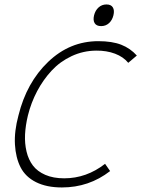

<svg xmlns="http://www.w3.org/2000/svg" viewBox="-20 -823 628 853"><path d="M446.8 -95.2 469.2 -63Q375.5 9.8 254.9 9.8Q187 9.8 140.1 -13.7Q93.3 -37.1 71.5 -79.6Q49.8 -122.1 46.4 -180.9Q43 -239.7 62 -310.1Q98.1 -456.5 194.1 -548.3Q290 -640.1 417 -640.1Q478 -640.1 518.6 -624.3Q559.1 -608.4 587.9 -576.2L549.8 -543.9Q528.3 -570.3 491 -584.5Q453.6 -598.6 407.2 -598.1Q349.6 -597.7 298.3 -573.7Q247.1 -549.8 209.5 -509.3Q171.9 -468.8 145 -418Q118.2 -367.2 104 -310.1Q93.3 -265.6 91.3 -225.6Q89.4 -185.5 97.9 -149.7Q106.4 -113.8 126.2 -87.6Q146 -61.5 181.4 -46.1Q216.8 -30.8 265.1 -30.8Q364.3 -30.8 446.8 -95.2ZM418 -790Q432.6 -803.2 453.1 -803.2Q473.6 -803.2 481.4 -790Q489.3 -776.9 483.9 -754.9Q478.5 -732.9 464.1 -720Q449.7 -707 429.2 -707Q408.7 -707 400.6 -720Q392.6 -732.9 397.9 -754.9Q403.3 -776.9 418 -790Z"/></svg>

Font: Sinkin Sans 200 X Light Italic
Style: Regular
Weight: 200
Italic angle: -112°
Designer: Keith Bates
Foundry: K-Type
Version: Sinkin Sans (version 1.0)  by Keith Bates   •   © 2014   www